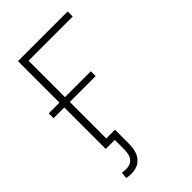

<svg xmlns="http://www.w3.org/2000/svg" viewBox="-276 -822 1125 1125"><g transform="rotate(-45 287.0 -259.5)"><path d="M519.5 -727.5V-685.5H153.3V0H107.9V-727.5ZM19 -343.8V-383.8H367.7V-343.8ZM110.4 209Q99.6 209 89.4 208Q79.1 207 71.8 205.1L76.2 165Q83 166.5 91.8 167.2Q100.6 168 109.9 168Q145.5 168 164.1 145.8Q182.6 123.5 182.6 76.7V0H134.8V-41.5H225.6V73.2Q225.6 139.2 196.3 174.1Q167 209 110.4 209Z"/></g></svg>

Font: Inter 16pt ExtraLight
Style: Regular
Weight: 250
Version: Version 4.001;git-66647c0bb